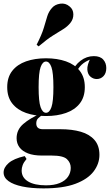

<svg xmlns="http://www.w3.org/2000/svg" viewBox="-20 -856 610 1064"><path d="M221 188Q153 188 103.5 177.5Q54 167 27 147.5Q0 128 0 100Q0 72 28 47.5Q56 23 117 9L127 25Q111 44 105.5 59.5Q100 75 100 89Q100 128 135.5 149.5Q171 171 235 171Q280 171 310.5 158.5Q341 146 356.5 124Q372 102 372 74Q372 46 351 26Q330 6 266 6H212Q166 6 135 -6Q104 -18 88 -39.5Q72 -61 72 -90Q72 -137 109 -169Q146 -201 204 -226L213 -218Q203 -211 192 -201Q181 -191 181 -172Q181 -140 217 -140H314Q379 -140 427.5 -126Q476 -112 503.5 -80.5Q531 -49 531 2Q531 52 498.5 94.5Q466 137 398 162.5Q330 188 221 188ZM235 -213Q173 -213 124.5 -230Q76 -247 48 -282.5Q20 -318 20 -373Q20 -428 48 -463.5Q76 -499 124.5 -516Q173 -533 235 -533Q297 -533 345.5 -516Q394 -499 422 -463.5Q450 -428 450 -373Q450 -318 422 -282.5Q394 -247 345.5 -230Q297 -213 235 -213ZM235 -231Q254 -231 265 -262Q276 -293 276 -373Q276 -453 265 -484Q254 -515 235 -515Q216 -515 205 -484Q194 -453 194 -373Q194 -293 205 -262Q216 -231 235 -231ZM398 -445 377 -452Q393 -494 426.5 -519.5Q460 -545 500 -545Q535 -545 552 -526Q569 -507 569 -479Q569 -450 553.5 -434Q538 -418 516 -418Q497 -418 481.5 -431Q466 -444 464 -470Q462 -496 483 -536L487 -529Q452 -516 432 -497Q412 -478 398 -445ZM366 -820Q386 -804 386.5 -777Q387 -750 370 -729Q354 -709 330.5 -694.5Q307 -680 274 -659.5Q241 -639 194 -599L183 -608Q212 -665 223 -702.5Q234 -740 242 -766Q250 -792 268 -812Q284 -831 313.5 -835.5Q343 -840 366 -820Z"/></svg>

Font: Playfair Display Black
Style: Regular
Weight: 900
Designer: Claus Eggers Sørensen
Foundry: Claus Eggers Sørensen
Version: Version 1.203